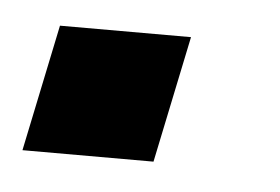

<svg xmlns="http://www.w3.org/2000/svg" viewBox="-31 -151 264 181"><g transform="rotate(5 100.5 -60.0)"><path d="M-5 0 20 -120H144L119 0Z"/></g></svg>

Font: Saira UltraCondensed ExtraBold
Style: Italic
Weight: 800
Width: 1
Italic angle: -12°
Designer: Hector Gatti with collaboration of the Omnibus-Type team
Foundry: Omnibus-Type
Version: Version 1.101